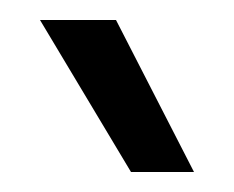

<svg xmlns="http://www.w3.org/2000/svg" viewBox="-20 -812 234 192"><path d="M174 -640H111L20 -792H96Z"/></svg>

Font: Plus Jakarta Display Light
Style: Regular
Weight: 300
Designer: Gumpita Rahayu
Foundry: Tokotype Studio
Version: Version 1.000;hotconv 1.0.109;makeotfexe 2.5.65596